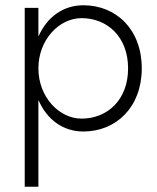

<svg xmlns="http://www.w3.org/2000/svg" viewBox="-20 -490 598 730"><path d="M126 220V-109L127 -108C159 -35 220 10 297 10C421 10 519 -82 519 -230C519 -379 421 -470 297 -470C220 -470 159 -425 127 -353C126 -352 126 -352 126 -352V-460H74V220ZM467 -230C467 -109 387 -39 290 -39C205 -39 126 -121 126 -230C126 -339 205 -421 290 -421C387 -421 467 -351 467 -230Z"/></svg>

Font: Jost Light
Style: Regular
Weight: 300
Version: Version 3.710